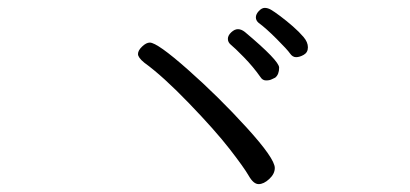

<svg xmlns="http://www.w3.org/2000/svg" viewBox="-20 -641 1040 487"><path d="M636 -583Q654 -570 681.5 -542.5Q709 -515 715.5 -505.5Q722 -496 731 -496Q740 -496 750.5 -502Q761 -508 761 -521Q761 -534 750 -547Q739 -560 723 -574Q707 -588 691 -600Q675 -612 667 -616.5Q659 -621 651.5 -621Q644 -621 636.5 -613Q629 -605 629 -597Q629 -589 636 -583ZM678 -444Q688 -452 688 -469.5Q688 -487 601 -560Q592 -567 583.5 -567Q575 -567 566.5 -559Q558 -551 558 -542.5Q558 -534 565 -528Q575 -520 598.5 -496Q622 -472 641 -445Q646 -437 655 -437Q664 -437 669.5 -440Q675 -443 678 -444ZM346 -482Q393 -448 459.5 -379Q526 -310 562.5 -263Q599 -216 611 -195Q623 -174 636 -174Q649 -174 663 -187Q677 -200 677 -215Q677 -239 605.5 -317.5Q534 -396 456.5 -464.5Q379 -533 360 -533Q351 -533 340.5 -523Q330 -513 330 -504Q330 -495 346 -482Z"/></svg>

Font: LXGW WenKai Mono TC
Style: Regular
Weight: 400
Designer: LXGW / Fontworks Inc.
Foundry: LXGW / Fontworks Inc.
Version: Version 1.330